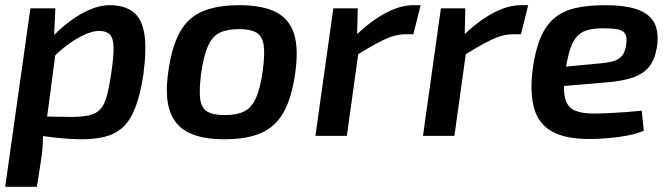

<svg xmlns="http://www.w3.org/2000/svg" viewBox="-22 -523 2582 739"><path d="M400 -503Q457 -503 490.5 -477Q524 -451 533.5 -393.5Q543 -336 530 -237Q518 -157 498 -107Q478 -57 449 -31.5Q420 -6 381 3.5Q342 13 293 13Q269 13 239.5 11Q210 9 179 5.5Q148 2 120 -4Q92 -10 69 -18L91 -77Q141 -75 181 -74Q221 -73 251 -73Q293 -73 320.5 -79Q348 -85 364 -102.5Q380 -120 389 -153Q398 -186 406 -240Q416 -307 415 -342Q414 -377 400.5 -390.5Q387 -404 359 -404Q336 -404 304.5 -390Q273 -376 238 -350.5Q203 -325 170 -289L147 -341Q164 -366 191.5 -393.5Q219 -421 253.5 -446Q288 -471 326 -487Q364 -503 400 -503ZM191 -491 186 -376 198 -366 153 -26 144 -9Q143 17 142 41Q141 65 136 93L120 196H-2L95 -491Z M900 -503Q987 -503 1039 -477Q1091 -451 1109.5 -393.5Q1128 -336 1114 -240Q1101 -147 1070 -91.5Q1039 -36 984 -11.5Q929 13 842 13Q755 13 703 -13Q651 -39 631.5 -96.5Q612 -154 626 -249Q639 -342 669.5 -398Q700 -454 756 -478.5Q812 -503 900 -503ZM899 -411Q852 -411 823.5 -397Q795 -383 778.5 -346Q762 -309 752 -240Q744 -177 748.5 -142Q753 -107 776 -93.5Q799 -80 844 -80Q890 -80 918.5 -94.5Q947 -109 963.5 -146.5Q980 -184 989 -249Q998 -314 993 -348.5Q988 -383 965.5 -397Q943 -411 899 -411Z M1355 -491 1352 -366 1362 -352 1313 0H1192L1261 -491ZM1597 -503 1569 -391H1538Q1499 -391 1455.5 -370Q1412 -349 1348 -309L1342 -382Q1403 -441 1460.5 -472Q1518 -503 1568 -503Z M1769 -491 1766 -366 1776 -352 1727 0H1606L1675 -491ZM2011 -503 1983 -391H1952Q1913 -391 1869.5 -370Q1826 -349 1762 -309L1756 -382Q1817 -441 1874.5 -472Q1932 -503 1982 -503Z M2305 -503Q2390 -503 2436.5 -484.5Q2483 -466 2499 -429.5Q2515 -393 2506 -339Q2498 -292 2475.5 -265Q2453 -238 2413.5 -224.5Q2374 -211 2313 -206L2067 -185L2078 -259L2296 -280Q2326 -283 2344.5 -289.5Q2363 -296 2373.5 -310Q2384 -324 2388 -350Q2393 -379 2384 -393Q2375 -407 2354 -410.5Q2333 -414 2298 -414Q2264 -414 2240 -407.5Q2216 -401 2200 -384Q2184 -367 2173.5 -336.5Q2163 -306 2155 -256Q2144 -184 2152.5 -147.5Q2161 -111 2188.5 -98.5Q2216 -86 2262 -86Q2287 -86 2320 -87.5Q2353 -89 2386.5 -91.5Q2420 -94 2448 -97L2456 -20Q2429 -8 2391.5 -1Q2354 6 2316.5 9Q2279 12 2246 12Q2154 12 2102.5 -17Q2051 -46 2034 -105.5Q2017 -165 2028 -255Q2038 -329 2058.5 -377.5Q2079 -426 2112 -453.5Q2145 -481 2193 -492Q2241 -503 2305 -503Z"/></svg>

Font: Exo 2 SemiBold
Style: Italic
Weight: 600
Italic angle: -8°
Designer: Natanael Gama
Foundry: Natanael Gama
Version: Version 2.010